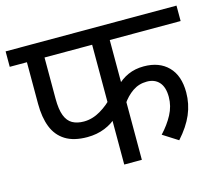

<svg xmlns="http://www.w3.org/2000/svg" viewBox="-92 -738 969 853"><g transform="rotate(-15 393.0 -311.0)"><path d="M460 -551V-313L442 -341Q470 -370 502.5 -384.5Q535 -399 575 -399Q646 -399 687 -357.5Q728 -316 728 -239Q728 -186 707.5 -138Q687 -90 643 -41L574 -85Q607 -120 627.5 -158.5Q648 -197 648 -239Q648 -284 627.5 -307Q607 -330 571 -330Q534 -330 505 -310Q476 -290 454 -257L460 -293V0H379V-238L395 -215Q371 -190 334 -175Q297 -160 253 -160Q191 -160 152.5 -184Q114 -208 96.5 -252.5Q79 -297 79 -360V-551H0V-622H786V-551ZM160 -551V-362Q160 -312 171 -283.5Q182 -255 203.5 -243Q225 -231 256 -231Q295 -231 332.5 -253Q370 -275 397 -306L379 -252V-551Z"/></g></svg>

Font: hexlhindi05
Style: Book
Weight: 400
Designer: Jelle Bosma - Monotype Design Team
Foundry: Monotype Imaging Inc.
Version: Version 2.003